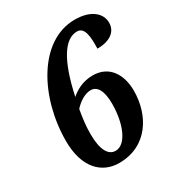

<svg xmlns="http://www.w3.org/2000/svg" viewBox="-174 -838 892 962"><g transform="rotate(-30 271.5 -357.0)"><path d="M236 10C400 10 480 -127 480 -268C480 -360 435 -437 339 -437C278 -437 237 -410 210 -387C250 -574 308 -667 381 -667C426 -667 429 -605 427 -541C500 -541 543 -573 543 -625C543 -679 494 -724 401 -724C192 -724 59 -468 59 -219C59 -62 138 10 236 10ZM251 -52C209 -52 183 -96 183 -188C183 -234 188 -273 197 -325C220 -351 257 -378 293 -378C332 -378 353 -338 353 -266C353 -147 310 -52 251 -52Z"/></g></svg>

Font: Noto Serif Tamil Condensed
Style: Bold Italic
Weight: 700
Width: 3
Italic angle: -12°
Designer: Indian Type Foundry, Tom Grace, and the Monotype Design Team
Foundry: Monotype Imaging Inc.
Version: Version 2.003